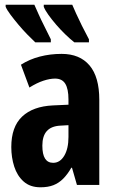

<svg xmlns="http://www.w3.org/2000/svg" viewBox="-20 -786 494 816"><path d="M242 -557Q319 -557 360.5 -508Q402 -459 402 -362V0H307L286 -73H283Q267 -45 248.5 -26.5Q230 -8 207 1Q184 10 152 10Q108 10 80.5 -14.5Q53 -39 40.5 -78Q28 -117 28 -161Q28 -247 74 -290.5Q120 -334 205 -338L271 -341V-363Q271 -408 257.5 -430Q244 -452 214 -452Q192 -452 164.5 -443Q137 -434 105 -414L69 -511Q105 -534 149 -545.5Q193 -557 242 -557ZM236 -252Q198 -250 179 -229Q160 -208 160 -167Q160 -130 171.5 -112Q183 -94 206 -94Q235 -94 253 -124Q271 -154 271 -204V-254ZM287 -766Q293 -752 303.5 -728.5Q314 -705 328 -677Q342 -649 358 -619V-606H296Q277 -621 256.5 -641Q236 -661 218 -682Q200 -703 186 -722.5Q172 -742 166 -757V-766ZM126 -766Q134 -748 144 -725.5Q154 -703 167.5 -676.5Q181 -650 196 -619V-606H130Q115 -620 96 -639.5Q77 -659 58.5 -681Q40 -703 25 -723Q10 -743 4 -757V-766Z"/></svg>

Font: Noto Sans Display ExtraCondensed
Style: Bold
Weight: 700
Width: 2
Designer: Monotype Design Team
Foundry: Monotype Imaging Inc.
Version: Version 2.003